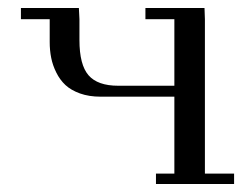

<svg xmlns="http://www.w3.org/2000/svg" viewBox="-20 -459 624 479"><path d="M32.2 -411.1V-439H176.8L178.2 -411.1V-358.9Q178.2 -297.4 200.9 -271.2Q223.6 -245.1 274.9 -245.1H415V-411.1H342.8V-439H490.2L491.2 -411.1V-25.9H564V0H369.1V-25.9H415V-217.8H231Q202.1 -217.8 179.7 -225.8Q157.2 -233.9 143.3 -246.8Q129.4 -259.8 120.4 -278.1Q111.3 -296.4 107.7 -314.9Q104 -333.5 104 -354V-411.1Z"/></svg>

Font: Dehuti
Style: Book
Weight: 400
Version: Version 1.2